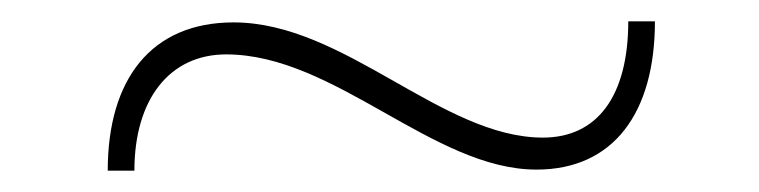

<svg xmlns="http://www.w3.org/2000/svg" viewBox="-20 -348 712 180"><path d="M192 -297C294 -297 386 -189 483 -189C555 -189 594 -242 594 -328H569C569 -258 540 -219 489 -219C394 -219 303 -327 199 -327C122 -327 81 -274 81 -188H106C106 -255 139 -297 192 -297Z"/></svg>

Font: Sprat
Style: Regular
Weight: 400
Designer: Ethan Nakache
Foundry: Collletttivo
Version: Version 2.000;Glyphs 3.2 (3217)